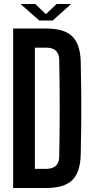

<svg xmlns="http://www.w3.org/2000/svg" viewBox="-20 -943 474 963"><path d="M46 0V-800H212Q302 -800 342.5 -760.5Q383 -721 385 -631Q387 -549 387.5 -474.5Q388 -400 387.5 -326Q387 -252 385 -170Q383 -79 342.5 -39.5Q302 0 211 0ZM155 -96H211Q276 -96 277 -157Q282 -400 277 -643Q276 -704 212 -704H155ZM83 -923H157L210 -872L264 -923H337L244 -840H177Z"/></svg>

Font: Big Shoulders Display
Style: Bold
Weight: 700
Designer: Patric King
Foundry: XO Type Co
Version: Version 1.000; ttfautohint (v1.8.2)